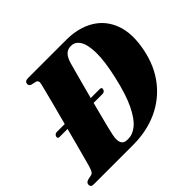

<svg xmlns="http://www.w3.org/2000/svg" viewBox="-166 -903 1105 1105"><g transform="rotate(-45 386.5 -350.0)"><path d="M-5 -19Q-5 -35 13.5 -41.5L44 -48Q54.5 -51 60.2 -60.5Q66 -70 73.5 -94.5Q78.5 -113 88.5 -149.5Q98.5 -186 111 -233.5Q123.5 -281 137 -332H72Q55.5 -332 60 -348Q65 -363.5 82 -363.5H145.5Q162 -424.5 176.5 -480.8Q191 -537 201 -575.8Q211 -614.5 213 -623.5Q218.5 -648 199 -653L170.5 -659.5Q155.5 -665 155.5 -677.5Q155.5 -700 183.5 -700H493.5Q592.5 -700 662.8 -658.2Q733 -616.5 762.2 -536.5Q791.5 -456.5 768 -341Q746 -233 686.2 -156.8Q626.5 -80.5 537.5 -40.2Q448.5 0 338 0H19Q5 0 0 -5.2Q-5 -10.5 -5 -19ZM347.5 -44.5Q380 -44.5 414.5 -72.2Q449 -100 481.5 -166.2Q514 -232.5 540 -347.5Q565 -457.5 563.8 -525.2Q562.5 -593 542.5 -624.5Q522.5 -656 491.5 -656H484.5Q462 -656 445.2 -640Q428.5 -624 417.5 -587.5Q414 -575 404.8 -541Q395.5 -507 383 -460.5Q370.5 -414 357 -363.5H430.5Q447.5 -363.5 443 -348Q438.5 -332 421 -332H349Q337 -285.5 326 -243.2Q315 -201 307.2 -169.5Q299.5 -138 297 -124.5Q280.5 -44.5 335 -44.5Z"/></g></svg>

Font: Fraunces 72pt Black
Style: Italic
Weight: 900
Italic angle: -16°
Version: Version 1.000;[b76b70a41]